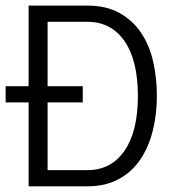

<svg xmlns="http://www.w3.org/2000/svg" viewBox="-77 -657 643 677"><path d="M476.1 -318.8Q476.1 -252.9 461.4 -195.1Q446.8 -137.2 417 -93.5Q387.2 -49.8 340.6 -24.9Q293.9 0 231 0H23.9V-295.9H-57.1V-353H23.9V-637.2H231Q297.9 -637.2 344.5 -611.1Q391.1 -585 420.7 -541Q450.2 -497.1 463.1 -439.5Q476.1 -381.8 476.1 -318.8ZM409.2 -318.8Q409.2 -443.8 362.1 -512Q314.9 -580.1 231 -580.1H90.8V-353H214.8V-295.9H90.8V-57.1H231Q314.9 -57.1 362.1 -125.5Q409.2 -193.8 409.2 -318.8Z"/></svg>

Font: Anonymous Pro
Style: Regular
Weight: 400
Monospace: yes
Designer: Mark Simonson
Version: Version 1.002